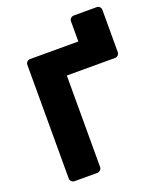

<svg xmlns="http://www.w3.org/2000/svg" viewBox="-152 -937 869 1034"><g transform="rotate(-20 282.0 -420.0)"><path d="M526 -840Q537 -840 544 -833Q551 -826 551 -815V-575Q551 -564 544 -556.5Q537 -549 526 -549H250V-25Q250 -15 242.5 -7.5Q235 0 224 0H95Q84 0 77 -7.5Q70 -15 70 -25V-675Q70 -686 77 -693Q84 -700 95 -700H371V-815Q371 -826 378.5 -833Q386 -840 397 -840Z"/></g></svg>

Font: DVN-Rubik
Style: Bold
Weight: 700
Designer: Hubert and Fischer
Foundry: Hubert & Fischer
Version: Version 2.102